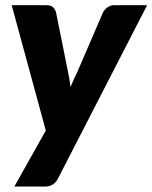

<svg xmlns="http://www.w3.org/2000/svg" viewBox="-20 -538 574 723"><path d="M198 135Q182 164.5 150 164.5H34L152.5 -46.5L24 -518.5H155Q171.5 -518.5 179.8 -510.5Q188 -502.5 191 -491.5L236 -268Q239 -253.5 241.5 -239.2Q244 -225 245.5 -210.5Q251.5 -225 258.2 -239.8Q265 -254.5 272 -269L368 -491.5Q374 -503 385.5 -510.8Q397 -518.5 409 -518.5H534Z"/></svg>

Font: Lato Black
Style: Italic
Weight: 900
Italic angle: -7°
Designer: Lukasz Dziedzic
Foundry: tyPoland Lukasz Dziedzic
Version: Version 2.007; 2014-02-27